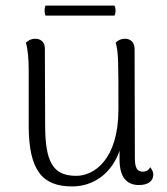

<svg xmlns="http://www.w3.org/2000/svg" viewBox="-20 -656 600 689"><path d="M391 -600C396 -612 396 -624 391 -636H143C139 -624 139 -612 143 -600ZM519 -56C512 -42 500 -40 493 -40C472 -40 464 -53 464 -90L463 -480C463 -503 449 -517 429 -517C412 -517 401 -509 395 -503C405 -471 405 -436 405 -264C405 -84 318 -25 254 -25C172 -25 142 -71 142 -207L141 -482C141 -504 127 -517 107 -517C91 -517 81 -510 73 -503C80 -479 83 -442 83 -404V-201C84 -43 133 13 239 13C316 13 381 -34 409 -115V-84C409 -23 432 8 479 8C511 8 530 -6 530 -29C530 -38 527 -46 519 -56Z"/></svg>

Font: Arima Koshi Light
Style: Regular
Weight: 300
Designer: Joana Correia and Natanael Gama
Foundry: NDISCOVER
Version: Version 1.019;PS 001.019;hotconv 1.0.88;makeotf.lib2.5.64775